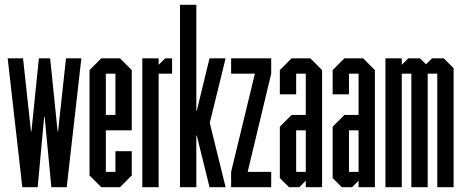

<svg xmlns="http://www.w3.org/2000/svg" viewBox="-20 -780 1932 800"><path d="M194 0 166 -293H164L137 0H73L12 -537H76L109 -233H111L142 -537H189L220 -233H222L255 -537H319L258 0Z M402 0 353 -49V-488L402 -537H480L529 -488V-237H421V-64H461V-150H529V-49L480 0ZM461 -473H421V-301H461Z M573 0V-537H641V-510L668 -537H697V-473H641V0Z M853 0 800 -215H798V0H730V-760H798V-319H800L853 -537H920L854 -268L920 0Z M943 0V-64L1042 -473H943V-537H1110V-473L1012 -64H1110V0Z M1254 0V-27L1227 0H1184L1146 -38V-252L1195 -301H1254V-473H1214V-387H1146V-488L1195 -537H1273L1322 -488V0ZM1254 -237H1214V-64H1254Z M1474 0V-27L1447 0H1404L1366 -38V-252L1415 -301H1474V-473H1434V-387H1366V-488L1415 -537H1493L1542 -488V0ZM1474 -237H1434V-64H1474Z M1802 0V-473H1762V0H1694V-473H1654V0H1586V-537H1654V-510L1681 -537H1730L1755 -512L1780 -537H1829L1870 -496V0Z"/></svg>

Font: Commune Nuit Debout
Style: Regular
Weight: 400
Designer: Sébastien Marchal
Foundry: Sébastien Marchal
Version: Version 1.003;PS 1.3;hotconv 1.0.88;makeotf.lib2.5.647800